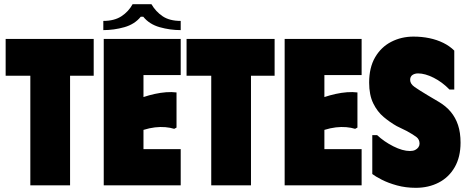

<svg xmlns="http://www.w3.org/2000/svg" viewBox="-20 -886 2237 918"><path d="M428 -700V-524H315V0H125V-524H7V-700Z M844 -700V-527H666V-422Q693 -431 720.5 -437Q748 -443 774.5 -445Q801 -447 824 -444V-276L813 -270Q794 -276 770.5 -278Q747 -280 721 -277Q695 -274 666 -265V-173H844V0H476V-700ZM614 -866H704Q725 -830 758 -808Q791 -786 844 -786V-742Q793 -742 743.5 -756Q694 -770 665 -806H653Q624 -770 574.5 -756Q525 -742 474 -742V-786Q527 -786 561 -808.5Q595 -831 614 -866Z M1293 -700V-524H1180V0H990V-524H872V-700Z M1709 -700V-527H1531V-422Q1558 -431 1585.5 -437Q1613 -443 1639.5 -445Q1666 -447 1689 -444V-276L1678 -270Q1659 -276 1635.5 -278Q1612 -280 1586 -277Q1560 -274 1531 -265V-173H1709V0H1341V-700Z M2182 -204Q2182 -135 2154 -86.5Q2126 -38 2077.5 -13Q2029 12 1968 12Q1920 12 1878 0.5Q1836 -11 1805 -27Q1774 -43 1760 -54V-240H1783Q1816 -209 1860.5 -186.5Q1905 -164 1940 -164Q1955 -164 1965 -169Q1975 -174 1980.5 -182Q1986 -190 1986 -199Q1986 -219 1971.5 -230.5Q1957 -242 1924 -260L1877 -283Q1845 -301 1814.5 -326.5Q1784 -352 1764.5 -392Q1745 -432 1745 -491Q1745 -563 1773.5 -612Q1802 -661 1850.5 -686Q1899 -711 1957 -711Q1997 -711 2033 -703.5Q2069 -696 2099.5 -681Q2130 -666 2152 -644V-458H2129Q2094 -494 2053 -514.5Q2012 -535 1979 -535Q1963 -535 1952 -527.5Q1941 -520 1941 -504Q1941 -485 1962.5 -470Q1984 -455 2024 -431L2078 -399Q2112 -379 2135 -351.5Q2158 -324 2170 -288Q2182 -252 2182 -204Z"/></svg>

Font: Phudu Black
Style: Regular
Weight: 900
Version: Version 1.005;gftools[0.9.23]